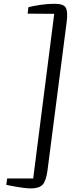

<svg xmlns="http://www.w3.org/2000/svg" viewBox="-20 -864 457 1041"><path d="M276.5 -843.5Q325.5 -843.5 337 -821.8Q348.5 -800 341.5 -745L237.5 60Q230 116 211.5 136.8Q193 157.5 148 157.5Q131 157.5 109.5 154.8Q88 152 67.5 148.5Q47 145 32.5 142Q18 139 14 138L19 103.5H160L274 -789L130 -790L134 -825Q165 -833 203 -838.2Q241 -843.5 276.5 -843.5Z"/></svg>

Font: Merriweather 24pt Light
Style: Italic
Weight: 300
Italic angle: -7.8°
Version: Version 2.101